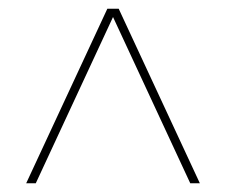

<svg xmlns="http://www.w3.org/2000/svg" viewBox="-20 -548 518 440"><path d="M438 -128 252 -528H226L40 -128H62L239 -509L416 -128Z"/></svg>

Font: Argentum Sans Thin
Style: Regular
Weight: 250
Designer: Julieta Ulanovsky
Foundry: Julieta Ulanovsky
Version: Version 5.001;February 15, 2019;FontCreator 11.5.0.2425 64-b